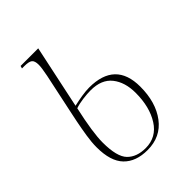

<svg xmlns="http://www.w3.org/2000/svg" viewBox="-168 -614 702 702"><g transform="rotate(-45 183.5 -263.0)"><path d="M177 10Q117 10 84.5 -23.5Q52 -57 52 -129Q52 -155 57 -186.5Q62 -218 68 -248Q74 -278 78 -296L109 -442Q116 -477 116 -492Q116 -512 107.5 -519Q99 -526 75 -526H63L66 -536H157L105 -291Q126 -296 148.5 -299.5Q171 -303 187 -303Q322 -303 322 -173Q322 -92 283.5 -41Q245 10 177 10ZM177 0Q233 0 263.5 -48Q294 -96 294 -169Q294 -224 267 -258Q240 -292 184 -292Q166 -292 143 -289Q120 -286 103 -280Q80 -177 80 -126Q80 -52 105.5 -26Q131 0 177 0Z"/></g></svg>

Font: Noto Serif Display ExtraCondensed Thin
Style: Italic
Weight: 100
Width: 2
Italic angle: -12°
Designer: Monotype Design Team
Foundry: Monotype Imaging Inc.
Version: Version 2.009